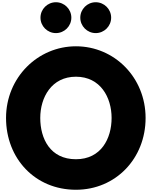

<svg xmlns="http://www.w3.org/2000/svg" viewBox="-20 -1675 1357 1717"><path d="M480 -1655C404 -1655 342 -1593 342 -1517C342 -1441 404 -1379 480 -1379C556 -1379 618 -1441 618 -1517C618 -1593 556 -1655 480 -1655ZM836 -1655C760 -1655 698 -1593 698 -1517C698 -1441 760 -1379 836 -1379C912 -1379 974 -1441 974 -1517C974 -1593 912 -1655 836 -1655ZM34 -620C34 -258 293 22 659 22C1015 22 1282 -258 1282 -620C1282 -982 1003 -1261 659 -1261C318 -1261 34 -982 34 -620ZM340 -620C340 -804 441 -989 659 -989C878 -989 978 -804 978 -620C978 -436 884 -251 659 -251C428 -251 340 -436 340 -620Z"/></svg>

Font: Poland Can Into
Style: BigWritings
Weight: 700
Foundry: Cannot Into Space Fonts
Version: Version 0.92